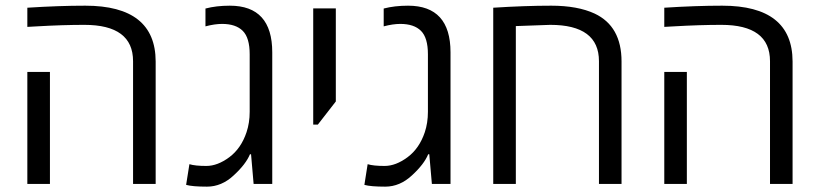

<svg xmlns="http://www.w3.org/2000/svg" viewBox="-20 -660 2939 689"><path d="M159.2 0H78.1V-401.9H159.2ZM286.1 -639.6Q538.1 -639.6 538.6 -439.5V0H457.5V-440.4Q457.5 -570.8 282.7 -570.8Q205.6 -570.8 112.3 -565.4L78.1 -563.5V-632.3Q191.4 -639.6 286.1 -639.6Z M776.9 -574.2Q750.5 -574.2 717.3 -565.4V-629.4Q756.3 -639.6 804.7 -639.6Q957 -639.6 957 -472.2V0H890.1L880.9 -106.4H877Q862.3 -70.8 818.8 -30.8Q775.4 9.8 722.9 9.8Q670.4 9.8 647.9 3.4L659.7 -70.8Q680.2 -64.5 720.5 -64.5Q760.7 -64.5 803 -95.9Q845.2 -127.4 864.7 -185.5Q876 -219.2 876 -258.8V-465.3Q876 -524.4 851.1 -549.3Q826.2 -574.2 776.9 -574.2Z M1104 -212.9V-629.9H1185.1V-295.9L1120.6 -212.9Z M1416.5 -574.2Q1390.1 -574.2 1356.9 -565.4V-629.4Q1396 -639.6 1444.3 -639.6Q1596.7 -639.6 1596.7 -472.2V0H1529.8L1520.5 -106.4H1516.6Q1502 -70.8 1458.5 -30.8Q1415 9.8 1362.5 9.8Q1310.1 9.8 1287.6 3.4L1299.3 -70.8Q1319.8 -64.5 1360.1 -64.5Q1400.4 -64.5 1442.6 -95.9Q1484.9 -127.4 1504.4 -185.5Q1515.6 -219.2 1515.6 -258.8V-465.3Q1515.6 -524.4 1490.7 -549.3Q1465.8 -574.2 1416.5 -574.2Z M1750 0V-632.3Q1863.8 -639.6 1958.3 -639.6Q2052.7 -639.6 2113.8 -611.3Q2210.4 -565.9 2210.4 -439.5V0H2129.4V-440.4Q2129.4 -570.8 1954.6 -570.8L1831.1 -566.4V0Z M2444.8 0H2363.8V-401.9H2444.8ZM2571.8 -639.6Q2823.7 -639.6 2824.2 -439.5V0H2743.2V-440.4Q2743.2 -570.8 2568.4 -570.8Q2491.2 -570.8 2397.9 -565.4L2363.8 -563.5V-632.3Q2477.1 -639.6 2571.8 -639.6Z"/></svg>

Font: OpenSansHebrew-Regular
Style: Regular
Weight: 400
Foundry: Ascender Corporation, Yanek Iontef
Version: Version 2.001;PS 002.001;hotconv 1.0.70;makeotf.lib2.5.58329